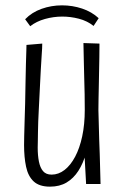

<svg xmlns="http://www.w3.org/2000/svg" viewBox="-20 -688 462 718"><path d="M167 10Q127 10 106 -9.5Q85 -29 77.5 -64.5Q70 -100 70 -146Q70 -156 70.5 -179Q71 -202 72 -234Q73 -266 74 -301Q75 -344 75.5 -382Q76 -420 77 -450Q78 -480 78.5 -498.5Q79 -517 79 -520L138 -525Q138 -509 136 -483.5Q134 -458 132.5 -426Q131 -394 129 -357Q127 -320 125 -277Q124 -255 123 -234Q122 -213 122 -194.5Q122 -176 121.5 -161.5Q121 -147 121 -136Q121 -107 125.5 -84Q130 -61 141 -48Q152 -35 173 -35Q199 -35 221.5 -52.5Q244 -70 261 -102Q278 -134 287.5 -178.5Q297 -223 297 -277L322 -287Q322 -240 317 -196Q312 -152 301.5 -114.5Q291 -77 273 -49Q255 -21 229 -5.5Q203 10 167 10ZM302 0 296 -109Q297 -151 297 -193Q297 -235 297 -277Q297 -306 296.5 -335.5Q296 -365 295 -395Q294 -425 293.5 -457.5Q293 -490 292 -527L352 -525Q352 -500 351.5 -473Q351 -446 350.5 -419Q350 -392 349.5 -366.5Q349 -341 348.5 -317.5Q348 -294 348 -276Q349 -248 349.5 -220.5Q350 -193 351 -165.5Q352 -138 353 -110.5Q354 -83 354.5 -55.5Q355 -28 356 0ZM93 -590 74 -616Q99 -642 135.5 -655Q172 -668 212 -668Q251 -668 287 -656Q323 -644 349 -620L330 -591Q306 -610 275 -618Q244 -626 213 -626Q180 -626 148 -617Q116 -608 93 -590Z"/></svg>

Font: Truculenta Light
Style: Regular
Weight: 300
Version: Version 1.002